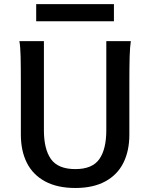

<svg xmlns="http://www.w3.org/2000/svg" viewBox="-20 -916 754 948"><path d="M618.7 -500.5V-251.5Q618.7 -170.9 589.1 -111.8Q559.6 -52.7 499.8 -20.3Q439.9 12.2 352.1 12.2Q263.2 12.2 202.9 -20.3Q142.6 -52.7 112.8 -111.8Q83 -170.9 83 -251.5V-500.5Q83 -587.4 81.8 -637Q80.6 -686.5 75.7 -712.9H196.8V-273.4Q196.8 -179.2 231.9 -130.1Q267.1 -81.1 352.1 -81.1Q435.5 -81.1 470.2 -130.1Q504.9 -179.2 504.9 -273.4V-712.9H626Q621.6 -685.5 620.1 -635.7Q618.7 -585.9 618.7 -500.5ZM158.7 -895.5H542.5V-811H158.7Z"/></svg>

Font: Lesson One Medium
Style: Regular
Weight: 500
Designer: But Ko, Victor Gaultney, Annie Olsen, Julie Remington, Don Collingsworth, Eric Hays, Becca Hirsbrunner
Version: Version 1.100